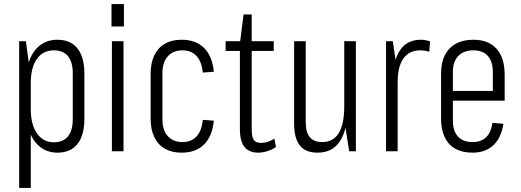

<svg xmlns="http://www.w3.org/2000/svg" viewBox="-20 -742 2555 942"><path d="M262 7Q214 7 179 -19.5Q144 -46 125.5 -94.5Q107 -143 106 -209V-334Q107 -401 125.5 -448.5Q144 -496 179 -521.5Q214 -547 262 -547Q326 -547 360 -504.5Q394 -462 394 -380V-160Q394 -78 360 -35.5Q326 7 262 7ZM74 -540H107L131 -363V180H74ZM244 -44Q290 -44 313.5 -73Q337 -102 337 -157V-382Q337 -438 313.5 -466.5Q290 -495 244 -495Q191 -495 161 -453Q131 -411 131 -334V-207Q131 -131 161.5 -87.5Q192 -44 244 -44Z M586 -540V0H529V-540ZM588 -722V-612H527V-722Z M871 7Q823 7 789 -12.5Q755 -32 737 -69.5Q719 -107 719 -160V-380Q719 -433 737 -470.5Q755 -508 789 -527.5Q823 -547 871 -547Q941 -547 981.5 -506.5Q1022 -466 1029 -390L975 -386Q970 -439 944.5 -467Q919 -495 875 -495Q830 -495 803.5 -466Q777 -437 777 -384V-156Q777 -104 803 -74.5Q829 -45 875 -45Q919 -45 944.5 -73Q970 -101 975 -154L1029 -150Q1022 -74 981.5 -33.5Q941 7 871 7Z M1247 7Q1202 7 1179.5 -21Q1157 -49 1157 -109V-530L1175 -671H1215V-109Q1215 -70 1225 -55.5Q1235 -41 1261 -41Q1279 -41 1295 -46.5Q1311 -52 1326 -62L1334 -21Q1322 -12 1307.5 -6Q1293 0 1277.5 3.5Q1262 7 1247 7ZM1087 -540H1323V-492H1087Z M1480 -142Q1480 -93 1500 -69Q1520 -45 1561 -45Q1615 -45 1642 -89Q1669 -133 1669 -221L1687 -289V-229Q1687 -112 1650 -52.5Q1613 7 1538 7Q1479 7 1451 -28.5Q1423 -64 1423 -136V-540H1480ZM1726 0H1693L1669 -154V-540H1726Z M1874 -540H1907L1931 -382V0H1874ZM1909 -352Q1909 -447 1943.5 -497Q1978 -547 2045 -547Q2055 -547 2067 -545Q2079 -543 2090 -539L2086 -488Q2065 -495 2042 -495Q1988 -495 1959.5 -455.5Q1931 -416 1931 -339Z M2298 7Q2249 7 2214.5 -12Q2180 -31 2162 -68.5Q2144 -106 2144 -158V-382Q2144 -435 2163 -472Q2182 -509 2217.5 -528Q2253 -547 2303 -547Q2376 -547 2416 -503Q2456 -459 2456 -374V-248H2191V-296H2408L2398 -262V-387Q2398 -440 2373.5 -467.5Q2349 -495 2303 -495Q2255 -495 2228.5 -467.5Q2202 -440 2202 -389V-150Q2202 -99 2227 -72Q2252 -45 2298 -45Q2340 -45 2364.5 -68Q2389 -91 2396 -139L2450 -135Q2439 -65 2400 -29Q2361 7 2298 7Z"/></svg>

Font: Pathway Extreme Condensed Thin
Style: Regular
Weight: 250
Width: 3
Version: Version 1.001;gftools[0.9.26]